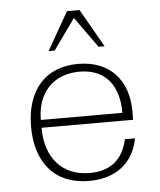

<svg xmlns="http://www.w3.org/2000/svg" viewBox="-54 -796 710 854"><g transform="rotate(-5 301.5 -369.5)"><path d="M73 -251C73 -93 155 11 310 11C430 11 509 -52 529 -160H484C465 -72 409 -24 316 -24C191 -24 119 -110 119 -243H528V-282C528 -423 444 -512 305 -512C156 -512 73 -411 73 -251ZM119 -278C119 -402 194 -477 309 -477C428 -477 484 -395 483 -278ZM180 -580H207L305 -717L403 -580H430L333 -750H277Z"/></g></svg>

Font: Perun ExtraLight
Style: Regular
Weight: 200
Foundry: Copyright (c) Stefan Peev, Context Ltd, 2016
Version: Version 1.089